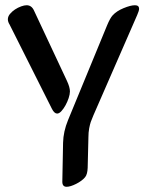

<svg xmlns="http://www.w3.org/2000/svg" viewBox="-20 -715 566 740"><path d="M180.2 -295.4 17.1 -620.1Q10.3 -630.9 10.3 -640.6Q10.3 -651.4 18.3 -661.1Q26.4 -670.9 37.8 -678.5Q49.3 -686 61.5 -690.4Q73.7 -694.8 82.5 -694.8Q101.6 -694.8 110.8 -674.8L237.8 -403.8Q249.5 -378.9 249.5 -362.8Q249.5 -351.6 244.6 -336.9Q239.7 -322.3 232.4 -309.1Q225.1 -295.9 216.6 -286.6Q208 -277.3 200.2 -277.3Q189.5 -277.3 180.2 -295.4ZM508.8 -657.2 339.8 -270Q333 -253.9 329.8 -244.9Q326.7 -235.8 323.7 -220.2Q320.8 -204.6 320.8 -186.5L317.9 -67.9Q316.9 -43 308.1 -32.2Q295.9 -17.6 273.4 -6.3Q251 4.9 236.8 4.9Q220.2 4.9 220.2 -14.6L223.1 -165Q224.1 -208 242.2 -252L393.1 -618.2Q404.3 -645 414.1 -655.8Q429.2 -672.4 456.3 -683.6Q483.4 -694.8 500 -694.8Q516.1 -694.8 516.1 -681.2Q516.1 -673.8 508.8 -657.2Z"/></svg>

Font: SirinStencil
Style: Regular
Weight: 400
Designer: Olga Karpushina (okarpush@gmail.com)
Foundry: Cyreal (www.cyreal.org)
Version: Version 1.002